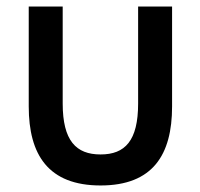

<svg xmlns="http://www.w3.org/2000/svg" viewBox="-20 -548 614 588"><path d="M288 20C128 20 68 -74 68 -222V-528H172V-231C172 -117 213 -75 288 -75C363 -75 403 -117 403 -231V-528H507V-222C507 -74 448 20 288 20Z"/></svg>

Font: Repo Medium
Style: Regular
Weight: 500
Designer: Stefan Peev
Foundry: Context Ltd
Version: Version 1.502